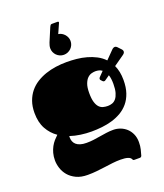

<svg xmlns="http://www.w3.org/2000/svg" viewBox="-174 -890 1039 1217"><g transform="rotate(-20 345.5 -281.5)"><path d="M327.1 -48.8Q290 -48.8 253.4 -54Q216.8 -59.1 183.1 -70.3Q182.6 -67.9 182.6 -65.7Q182.6 -63.5 182.6 -61Q182.6 -46.4 187.5 -33.9Q192.4 -21.5 202.9 -12.2Q213.4 -2.9 230.5 2.4Q247.6 7.8 272 7.8Q298.8 7.8 321.8 4.6Q344.7 1.5 366.7 -2.2Q388.7 -5.9 410.9 -9Q433.1 -12.2 458 -12.2Q481.9 -12.2 504.9 -3.7Q527.8 4.9 545.7 21.2Q563.5 37.6 574.2 61.5Q585 85.4 585 116.2Q585 143.6 579.8 164.1Q574.7 184.6 569.3 203.1Q568.4 205.6 565.7 209Q563 212.4 555.7 212.4H519.5Q512.7 212.4 510.7 209.2Q508.8 206.1 507.8 204.1Q498.5 181.2 436 181.2Q409.2 181.2 382.8 184.3Q356.4 187.5 329.1 191.2Q301.8 194.8 272.2 198Q242.7 201.2 210 201.2Q164.6 201.2 133.1 186Q101.6 170.9 82 147.7Q62.5 124.5 53.7 96.7Q44.9 68.8 44.9 43.9Q44.9 17.1 51 -5.1Q57.1 -27.3 66.9 -45.4Q76.7 -63.5 89.4 -77.9Q102.1 -92.3 114.7 -104Q74.7 -131.3 50.3 -175.3Q25.9 -219.2 25.9 -283.2Q25.9 -326.7 38.1 -361.1Q50.3 -395.5 71.5 -421.6Q92.8 -447.8 121.6 -465.8Q150.4 -483.9 183.8 -495.4Q217.3 -506.8 253.9 -512Q290.5 -517.1 327.1 -517.1Q359.9 -517.1 394 -513.7Q428.2 -510.3 460.7 -501.2Q493.2 -492.2 522.2 -477.1Q551.3 -461.9 573.7 -438.5L627 -492.7Q632.3 -498 637.5 -500.5Q642.6 -502.9 647 -502.9Q654.8 -502.9 661.1 -496.6L685.1 -471.2Q690.9 -464.4 690.9 -457Q690.9 -446.3 678.7 -437.5L607.9 -387.7Q617.7 -366.7 622.8 -341.8Q627.9 -316.9 627.9 -287.1Q627.9 -237.3 615.2 -200.2Q602.5 -163.1 580.3 -136.7Q558.1 -110.4 528.8 -93.3Q499.5 -76.2 466.1 -66.4Q432.6 -56.6 397 -52.7Q361.3 -48.8 327.1 -48.8ZM490.2 -336.9Q487.8 -339.4 487.8 -344.2Q487.8 -350.1 492.2 -354.5L523.4 -386.7Q513.7 -394 502.2 -397Q490.7 -399.9 479 -399.9Q467.3 -399.9 452.9 -396.2Q438.5 -392.6 425.5 -380.4Q412.6 -368.2 403.8 -345Q395 -321.8 395 -283.2Q395 -244.6 402.1 -221.4Q409.2 -198.2 420.9 -186Q432.6 -173.8 447.8 -169.9Q462.9 -166 479 -166Q494.1 -166 508.8 -171.1Q523.4 -176.3 534.4 -189.7Q545.4 -203.1 552.2 -226.3Q559.1 -249.5 559.1 -286.1Q559.1 -322.8 550.8 -346.7L518.1 -323.7Q514.2 -321.3 510.3 -321.3Q503.9 -321.3 500 -326.2ZM397 -634.3Q397 -620.1 391.6 -607.7Q386.2 -595.2 376.7 -585.9Q367.2 -576.7 354.7 -571.3Q342.3 -565.9 328.1 -565.9Q314 -565.9 301.5 -571.3Q289.1 -576.7 279.8 -585.9Q270.5 -595.2 265.1 -607.7Q259.8 -620.1 259.8 -634.3Q259.8 -643.6 262.5 -653.1Q265.1 -662.6 268.1 -670.4L306.6 -761.7Q310.5 -769 313 -772.7Q315.4 -776.4 323.7 -776.4H359.4Q368.2 -776.4 368.2 -770.5Q368.2 -769.5 367.7 -767.6Q367.2 -765.6 365.7 -763.2L338.4 -701.7Q350.6 -700.2 361.1 -694.1Q371.6 -688 379.6 -679Q387.7 -669.9 392.3 -658.4Q397 -647 397 -634.3Z"/></g></svg>

Font: Fascinate Cyrillic
Style: Regular
Weight: 900
Designer: Denis Ignatov
Foundry: Astigmatic (AOETI)
Version: Version 1.00 November 30, 2018, initial release